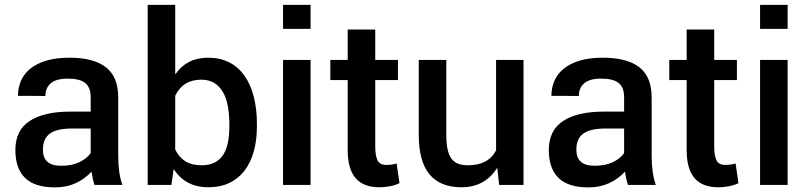

<svg xmlns="http://www.w3.org/2000/svg" viewBox="-20 -782 3422 812"><path d="M212.5 10.5Q126.5 10.5 85.8 -29.8Q45 -70 45 -147.5Q45 -230.5 105.2 -270.2Q165.5 -310 278.5 -310H363.5V-370.5Q363.5 -412.5 340.5 -431Q317.5 -449.5 266 -449.5Q218 -449.5 195 -430Q172 -410.5 172 -376Q143 -376 114.5 -376.5H112.5Q109.5 -376.5 106.5 -376.5H104.5Q102.5 -376.5 100 -376.5H98.5Q95.5 -376.5 93 -376.5H91Q90.5 -376.5 89.5 -376.5H87.5Q86.5 -376.5 86 -376.5H65Q63.5 -376.5 62.5 -376.5H60.5Q59.5 -376.5 58.5 -376.5H56Q56 -411.5 69 -441Q82 -470.5 108.8 -492Q135.5 -513.5 176.5 -525.8Q217.5 -538 273.5 -538Q376 -538 428 -497.5Q480 -457 480 -369.5V-120.5Q480 -50 497.5 0H379.5Q375 -14.5 372 -28.5Q369 -42.5 367 -56Q338.5 -25 299.8 -7.2Q261 10.5 212.5 10.5ZM240.5 -81Q284 -81 315.8 -96.2Q347.5 -111.5 363.5 -134.5V-238.5H284.5Q221 -238.5 191.2 -217.2Q161.5 -196 161.5 -149Q161.5 -81 237.5 -81Z M861.5 10Q763.5 10 714.5 -67.5L705 0H604.5V-761.5H721V-469.5Q721 -469.5 721 -469.5Q721 -469.5 721 -469.5Q721 -469.5 721.5 -469.5Q721.5 -469.5 721.5 -469.5Q721.5 -469.5 721.5 -469.5H722Q722 -469.5 722 -469.5Q722 -469.5 722 -469.5Q722 -469 722.5 -469Q770.5 -538 860.5 -538Q911 -538 949.5 -518.2Q988 -498.5 1014 -461.8Q1040 -425 1053.2 -373.2Q1066.5 -321.5 1066.5 -257.5V-247Q1066.5 -188 1053 -140.5Q1039.5 -93 1013.5 -59.5Q987.5 -26 949.2 -8Q911 10 861.5 10ZM832 -83Q864.5 -83 887 -94.2Q909.5 -105.5 923.5 -126.8Q937.5 -148 943.8 -179Q950 -210 950 -249.5V-254.5Q950 -296.5 943.8 -331.8Q937.5 -367 923.2 -392Q909 -417 886.2 -431Q863.5 -445 831 -445Q754 -445 721 -377V-149.5Q737 -116.5 764.2 -99.8Q791.5 -83 832 -83Z M1293.5 -660H1177V-761.5H1293.5ZM1293.5 0H1177V-528.5H1293.5Z M1585 10Q1516.5 10 1483.5 -29Q1450.5 -68 1450.5 -147.5V-443.5H1377V-528.5H1450.5V-657H1567V-528.5H1663V-443.5H1567V-162.5Q1567 -124 1576.5 -104.2Q1586 -84.5 1614 -84.5Q1635.5 -84.5 1657.5 -90.5L1669.5 -7.5Q1653 1 1630 5.5Q1607 10 1585 10Z M1931 10Q1842.5 10 1796.8 -44.2Q1751 -98.5 1751 -213.5V-528.5H1867.5V-212.5Q1867.5 -176 1872.8 -151.2Q1878 -126.5 1889.2 -111.2Q1900.5 -96 1917.8 -89.5Q1935 -83 1959 -83Q2045 -83 2078 -146V-528.5H2194V0H2091L2083 -72H2082.5Q2031 10 1931 10Z M2468.5 10.5Q2382.5 10.5 2341.8 -29.8Q2301 -70 2301 -147.5Q2301 -230.5 2361.2 -270.2Q2421.5 -310 2534.5 -310H2619.5V-370.5Q2619.5 -412.5 2596.5 -431Q2573.5 -449.5 2522 -449.5Q2474 -449.5 2451 -430Q2428 -410.5 2428 -376Q2399 -376 2370.5 -376.5H2368.5Q2365.5 -376.5 2362.5 -376.5H2360.5Q2358.5 -376.5 2356 -376.5H2354.5Q2351.5 -376.5 2349 -376.5H2347Q2346.5 -376.5 2345.5 -376.5H2343.5Q2342.5 -376.5 2342 -376.5H2321Q2319.5 -376.5 2318.5 -376.5H2316.5Q2315.5 -376.5 2314.5 -376.5H2312Q2312 -411.5 2325 -441Q2338 -470.5 2364.8 -492Q2391.5 -513.5 2432.5 -525.8Q2473.5 -538 2529.5 -538Q2632 -538 2684 -497.5Q2736 -457 2736 -369.5V-120.5Q2736 -50 2753.5 0H2635.5Q2631 -14.5 2628 -28.5Q2625 -42.5 2623 -56Q2594.5 -25 2555.8 -7.2Q2517 10.5 2468.5 10.5ZM2496.5 -81Q2540 -81 2571.8 -96.2Q2603.5 -111.5 2619.5 -134.5V-238.5H2540.5Q2477 -238.5 2447.2 -217.2Q2417.5 -196 2417.5 -149Q2417.5 -81 2493.5 -81Z M3018.5 10Q2950 10 2917 -29Q2884 -68 2884 -147.5V-443.5H2810.5V-528.5H2884V-657H3000.5V-528.5H3096.5V-443.5H3000.5V-162.5Q3000.5 -124 3010 -104.2Q3019.5 -84.5 3047.5 -84.5Q3069 -84.5 3091 -90.5L3103 -7.5Q3086.5 1 3063.5 5.5Q3040.5 10 3018.5 10Z M3311 -660H3194.5V-761.5H3311ZM3311 0H3194.5V-528.5H3311Z"/></svg>

Font: Roberto Sans Medium
Style: Regular
Weight: 500
Designer: Google (font) & Cristiano Sobral (main changes)
Version: Version 1.000;October 12, 2021;FontCreator 14.0.0.2814 64-bi